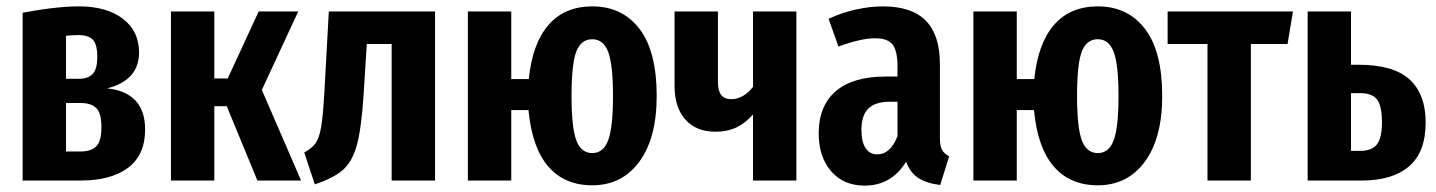

<svg xmlns="http://www.w3.org/2000/svg" viewBox="-20 -566 4503 602"><path d="M435 -160Q435 -80 381.5 -40Q328 0 234 0H51V-526Q156 -546 228 -546Q315 -546 365.5 -507Q416 -468 416 -402Q416 -314 316 -289Q435 -276 435 -160ZM187 -454V-319H228Q256 -319 270.5 -334Q285 -349 285 -388Q285 -427 271 -441.5Q257 -456 226 -456Q215 -456 187 -454ZM298 -167Q298 -211 282 -227Q266 -243 233 -243H187V-91H233Q265 -91 281.5 -107Q298 -123 298 -167Z M801 -284 924 0H787L691 -233H652V0H516V-530H652V-320H694L791 -530H915Z M1344 -530V0H1208V-428H1130L1120 -268Q1113 -163 1099 -111.5Q1085 -60 1056 -34Q1027 -8 967 12L934 -88Q957 -100 969 -116.5Q981 -133 987 -168.5Q993 -204 997 -276L1011 -530Z M2039 -265Q2039 -133 1984.5 -59Q1930 15 1837 15Q1750 15 1699 -44Q1648 -103 1637 -221H1583V0H1447V-530H1583V-318H1638Q1649 -429 1699.5 -487.5Q1750 -546 1837 -546Q1931 -546 1985 -475.5Q2039 -405 2039 -265ZM1902 -265Q1902 -363 1887 -403Q1872 -443 1837 -443Q1802 -443 1787 -404.5Q1772 -366 1772 -265Q1772 -166 1787 -126Q1802 -86 1837 -86Q1872 -86 1887 -126.5Q1902 -167 1902 -265Z M2477 -530V0H2341V-207Q2317 -180 2289 -166.5Q2261 -153 2223 -153Q2163 -153 2129 -191Q2095 -229 2095 -297V-530H2231V-309Q2231 -281 2241.5 -268Q2252 -255 2273 -255Q2292 -255 2310 -265.5Q2328 -276 2341 -294V-530Z M2956 -76 2928 14Q2886 9 2860 -7.5Q2834 -24 2821 -59Q2775 16 2691 16Q2625 16 2586 -29Q2547 -74 2547 -148Q2547 -234 2600.5 -280Q2654 -326 2757 -326H2794V-358Q2794 -407 2778.5 -426.5Q2763 -446 2724 -446Q2679 -446 2609 -420L2578 -507Q2618 -526 2663 -536Q2708 -546 2748 -546Q2839 -546 2883 -501Q2927 -456 2927 -365V-134Q2927 -109 2933.5 -96.5Q2940 -84 2956 -76ZM2794 -139V-247H2770Q2724 -247 2702.5 -225.5Q2681 -204 2681 -159Q2681 -121 2694 -101.5Q2707 -82 2730 -82Q2772 -82 2794 -139Z M3624 -265Q3624 -133 3569.5 -59Q3515 15 3422 15Q3335 15 3284 -44Q3233 -103 3222 -221H3168V0H3032V-530H3168V-318H3223Q3234 -429 3284.5 -487.5Q3335 -546 3422 -546Q3516 -546 3570 -475.5Q3624 -405 3624 -265ZM3487 -265Q3487 -363 3472 -403Q3457 -443 3422 -443Q3387 -443 3372 -404.5Q3357 -366 3357 -265Q3357 -166 3372 -126Q3387 -86 3422 -86Q3457 -86 3472 -126.5Q3487 -167 3487 -265Z M4017 -428H3902V0H3766V-428H3641V-530H4034Z M4450 -182Q4450 -89 4398 -44.5Q4346 0 4250 0H4080V-530H4216V-363H4239Q4349 -363 4399.5 -317Q4450 -271 4450 -182ZM4313 -183Q4313 -233 4298 -253.5Q4283 -274 4244 -274H4216V-93H4246Q4281 -93 4297 -113Q4313 -133 4313 -183Z"/></svg>

Font: Fira Sans Compressed SemiBold
Style: Regular
Weight: 600
Width: 1
Designer: bBox Type GmbH & Carrois Corporate GbR & Edenspiekermann AG
Foundry: bBox Type GmbH & Carrois Corporate GbR & Edenspiekermann AG
Version: Version 4.301